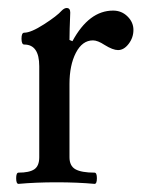

<svg xmlns="http://www.w3.org/2000/svg" viewBox="-20 -451 352 475"><path d="M25.9 3.9Q20 3.9 20 -10Q20 -23.9 25.9 -23.9Q52.7 -23.9 64.9 -32.2Q77.1 -40.5 77.1 -62V-287.1Q77.1 -340.8 40 -340.8Q33.2 -340.8 33.2 -355.5Q33.2 -370.1 40 -370.1Q56.6 -370.1 88.9 -390.9Q121.1 -411.6 132.8 -424.8Q139.2 -431.2 145 -431.2Q153.8 -431.2 153.8 -419.9Q151.9 -374 151.9 -352.1L159.2 -349.1Q200.2 -424.8 259.8 -424.8Q280.8 -424.8 295.4 -410.4Q310.1 -396 310.1 -377Q310.1 -357.9 298.3 -342.5Q286.6 -327.1 272 -327.1Q259.3 -327.1 238.8 -339.8Q221.7 -351.1 210 -351.1Q183.6 -351.1 167.7 -320.3Q151.9 -289.6 151.9 -243.2V-62Q151.9 -40.5 166.7 -32.2Q181.6 -23.9 213.9 -23.9Q219.7 -23.9 219.7 -10Q219.7 3.9 213.9 3.9Q170.9 0 120.1 0Q68.8 0 25.9 3.9Z"/></svg>

Font: Junicode SmCond
Style: Regular
Weight: 400
Width: 4
Designer: Peter S. Baker
Version: Version 2.206